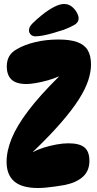

<svg xmlns="http://www.w3.org/2000/svg" viewBox="-20 -935 488 962"><path d="M13 -124Q13 -179 38.5 -241.5Q64 -304 121.5 -380Q179 -456 274 -550V-552Q250 -541 219.5 -532.5Q189 -524 160.5 -519Q132 -514 113 -514Q61 -514 37.5 -536.5Q14 -559 14 -602Q14 -633 27 -654.5Q40 -676 67 -690Q103 -711 156.5 -724Q210 -737 274 -737Q330 -737 366 -724.5Q402 -712 419 -684.5Q436 -657 436 -611Q436 -575 422 -532Q408 -489 375 -437Q342 -385 286 -320.5Q230 -256 146 -175V-173Q169 -186 199.5 -195.5Q230 -205 262.5 -211Q295 -217 323 -217Q378 -217 403 -196.5Q428 -176 428 -129Q428 -79 395.5 -49.5Q363 -20 304 -8Q281 -4 256.5 -0.5Q232 3 210 5Q188 7 170 7Q90 7 51.5 -26Q13 -59 13 -124ZM125 -783Q125 -800 143 -818Q161 -836 189 -859Q223 -886 251.5 -900.5Q280 -915 301 -915Q323 -915 339 -902.5Q355 -890 364.5 -873Q374 -856 374 -843Q374 -822 351.5 -809.5Q329 -797 300 -786Q275 -778 248 -770Q221 -762 197.5 -757.5Q174 -753 158 -753Q143 -753 134 -762Q125 -771 125 -783Z"/></svg>

Font: DynaPuff Condensed SemiBold
Style: Regular
Weight: 600
Width: 3
Designer: Toshi Omagari, Jennifer Daniel
Foundry: Google Fonts
Version: Version 2.000